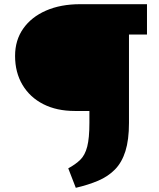

<svg xmlns="http://www.w3.org/2000/svg" viewBox="-20 -678 760 917"><path d="M342 219 306 126Q341 107 363.5 85Q386 63 396.5 22.5Q407 -18 407 -91V-148H337Q251 -148 187 -180.5Q123 -213 87.5 -272.5Q52 -332 52 -411Q52 -486 91 -541.5Q130 -597 200 -627.5Q270 -658 363 -658H682V-513H596V-91Q596 -10 579 44Q562 98 529 131.5Q496 165 449 185Q402 205 342 219Z"/></svg>

Font: Ysabeau Office Black
Style: Regular
Weight: 900
Designer: Christian Thalmann (Catharsis Fonts)
Version: Version 2.001;gftools[0.9.30]; featfreeze: tnum,lnum,ss02